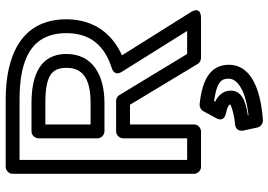

<svg xmlns="http://www.w3.org/2000/svg" viewBox="-158 -562 967 692"><g transform="rotate(-90 326.0 -215.5)"><path d="M306 76 308 72C379 82 389 99 389 125C389 158 342 187 257 196L256 194C293 188 346 178 346 132C346 104 326 85 306 76ZM247 79C230 109 262 114 264 115C293 121 296 128 296 130C290 135 262 144 223 148C202 150 200 168 202 178L213 228C215 239 227 249 239 248C329 242 439 215 439 125C439 59 385 29 297 20C288 19 277 24 272 33ZM174 -561V-348C174 -333 188 -323 199 -323H301C405 -323 478 -368 478 -460C478 -555 401 -586 301 -586H199C184 -586 174 -572 174 -561ZM224 -536H301C397 -536 428 -515 428 -460C428 -404 393 -373 301 -373H224ZM414 -260 561 -25H478L330 -269C326 -276 318 -281 309 -281H199C184 -281 174 -267 174 -256V-25H96V-629H314C460 -629 553 -586 553 -460C553 -372 506 -322 428 -297C425 -296 396 -288 414 -260ZM473 -260C550 -294 603 -361 603 -460C603 -626 467 -679 314 -679H71C60 -679 46 -669 46 -654V0C46 11 56 25 71 25H199C210 25 224 15 224 0V-231H295L442 13C446 20 455 25 464 25H607C655 25 628 -13 628 -13Z"/></g></svg>

Font: Falling Sky
Style: ExtOu
Weight: 400
Designer: Paul D. Hunt
Foundry: Adobe Systems Incorporated
Version: Version 1.02